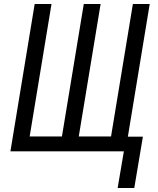

<svg xmlns="http://www.w3.org/2000/svg" viewBox="-20 -755 790 958"><path d="M567 183 598 0H32L153 -735H237L128 -74H289L398 -735H482L373 -74H534L643 -735H727L618 -73H693L650 183Z"/></svg>

Font: Iosevka Custom Oblique
Style: Regular
Weight: 400
Italic angle: -9°
Designer: Belleve Invis
Foundry: Belleve Invis
Version: Version 27.0.1